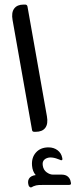

<svg xmlns="http://www.w3.org/2000/svg" viewBox="-20 -576 330 839"><path d="M136 0H130Q121 0 120 -8L35 -488Q29 -521 42 -538.5Q55 -556 83 -556H90Q98 -556 100 -548L185 -68Q191 -35 178 -17.5Q165 0 136 0ZM289 219 290 223Q292 232 282 232H178Q162 232 150 232.5Q138 233 126 238Q122 240 119.5 241.5Q117 243 114 243Q111 243 106 237Q99 218 106.5 205Q114 192 136 189Q122 173 120 148Q117 113 137 90.5Q157 68 192 68Q215 68 231.5 80.5Q248 93 252 114Q255 126 246 124Q243 123 240 121.5Q237 120 233 119Q216 112 199 112Q183 113 173.5 122Q164 131 167 148Q170 167 184 177Q198 187 211 187H249Q267 187 277 196Q287 205 289 219Z"/></svg>

Font: Zain
Style: Italic
Weight: 400
Italic angle: -10°
Designer: Zain,Boutros
Foundry: Mobile Telecommunications Company (Zain), 2024
Version: Version 1.51; ttfautohint (v1.8.4)